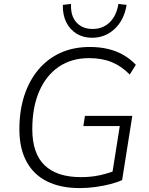

<svg xmlns="http://www.w3.org/2000/svg" viewBox="-20 -953 762 981"><path d="M387 8Q290 8 221 -26Q152 -60 115.5 -127.5Q79 -195 79 -292Q79 -387 104 -464Q129 -541 176 -597Q223 -653 289 -683Q355 -713 439 -713Q490 -713 533.5 -702.5Q577 -692 612.5 -671Q648 -650 674 -622L643 -572Q601 -615 551 -635.5Q501 -656 435 -656Q345 -656 280 -611.5Q215 -567 180 -485.5Q145 -404 145 -293Q145 -169 208 -108.5Q271 -48 393 -48Q446 -48 489 -57.5Q532 -67 571 -82L550 -44L592 -309H406L414 -361H656L604 -33Q578 -21 542.5 -12Q507 -3 467 2.5Q427 8 387 8ZM450 -760Q406 -760 372 -780.5Q338 -801 319 -838.5Q300 -876 301 -928L343 -933Q340 -872 370.5 -838.5Q401 -805 453 -805Q505 -805 540 -838.5Q575 -872 585 -933L627 -928Q614 -850 565.5 -805Q517 -760 450 -760Z"/></svg>

Font: Nunito Sans 12pt ExtraLight 12pt Light
Style: Italic
Weight: 300
Italic angle: -9°
Version: Version 3.101;gftools[0.9.27]